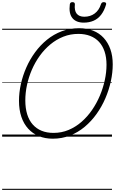

<svg xmlns="http://www.w3.org/2000/svg" viewBox="-20 -1274 1071 1790"><path d="M472 19Q400 19 342 -5Q284 -29 242.5 -74.5Q201 -120 179 -185.5Q157 -251 157 -334Q157 -410 174.5 -489.5Q192 -569 225.5 -645Q259 -721 307.5 -787Q356 -853 418 -903.5Q480 -954 555.5 -982.5Q631 -1011 717 -1011Q790 -1011 848 -988Q906 -965 946.5 -921Q987 -877 1009 -815Q1031 -753 1031 -674Q1031 -598 1013.5 -517Q996 -436 962.5 -358Q929 -280 880.5 -212Q832 -144 770 -92Q708 -40 633 -10.5Q558 19 472 19ZM479 -35Q554 -35 619.5 -62.5Q685 -90 740 -138Q795 -186 838 -248.5Q881 -311 911 -382Q941 -453 957 -527Q973 -601 973 -670Q973 -740 955 -793.5Q937 -847 903.5 -883.5Q870 -920 821 -939Q772 -958 711 -958Q636 -958 570.5 -932Q505 -906 449.5 -860Q394 -814 350.5 -753.5Q307 -693 277 -623.5Q247 -554 231.5 -481Q216 -408 216 -338Q216 -265 233.5 -208.5Q251 -152 285 -113.5Q319 -75 367.5 -55Q416 -35 479 -35ZM761 -1063Q689 -1063 654.5 -1106Q620 -1149 631 -1234Q633 -1245 639 -1249.5Q645 -1254 656 -1254Q667 -1254 672.5 -1249Q678 -1244 678 -1234Q672 -1175 695 -1146.5Q718 -1118 766 -1118Q822 -1118 862.5 -1148Q903 -1178 921 -1234Q925 -1245 931 -1249.5Q937 -1254 948 -1254Q960 -1254 966 -1248.5Q972 -1243 969 -1232Q952 -1174 922.5 -1136Q893 -1098 852 -1080.5Q811 -1063 761 -1063ZM0 486H1024V496H0ZM0 -20H1024V0H0ZM0 -505H1024V-500H0ZM0 -1006H1024V-996H0Z"/></svg>

Font: Playwrite CA Guides
Style: Regular
Weight: 400
Designer: Veronika Burian, José Scaglione
Foundry: TypeTogether
Version: Version 1.003